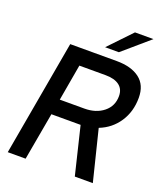

<svg xmlns="http://www.w3.org/2000/svg" viewBox="-171 -1081 1016 1192"><g transform="rotate(20 337.0 -484.5)"><path d="M503 -335 586 0H467L391 -314H386H198L142 0H24L159 -763H466Q563 -763 618 -721Q673 -679 673 -595Q673 -504 627.5 -435Q582 -366 503 -335ZM378 -417Q455 -417 504.5 -457Q554 -497 554 -563Q554 -609 522 -633Q490 -657 431 -657H258L216 -417ZM460 -819H369L512 -969H634Z"/></g></svg>

Font: Open Sauce One Medium Italic
Style: Regular
Weight: 500
Italic angle: -10°
Designer: Alfredo Marco Pradil
Foundry: Creative Sauce Fz LLC
Version: Version 1.477